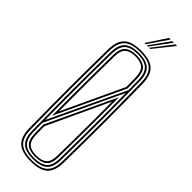

<svg xmlns="http://www.w3.org/2000/svg" viewBox="-314 -971 995 995"><g transform="rotate(45 183.5 -474.0)"><path d="M183.5 5.5Q139 5.5 111.4 -6.5Q83.8 -18.5 70.8 -44.4Q57.8 -70.2 57.2 -112Q56.2 -195.8 55.6 -266.5Q55 -337.2 55 -403.1Q55 -469 55.6 -537.9Q56.2 -606.8 57.2 -687.2Q57.8 -729.5 70.8 -755.5Q83.8 -781.5 111.4 -793.5Q139 -805.5 183.5 -805.5Q227.8 -805.5 255.4 -793.6Q283 -781.8 296.1 -755.8Q309.2 -729.8 310 -687.2Q311.2 -610.2 311.8 -541.8Q312.2 -473.2 312.2 -406.2Q312.2 -339.2 311.8 -267.4Q311.2 -195.5 310 -112Q309.2 -69.5 296 -43.6Q282.8 -17.8 255.1 -6.1Q227.5 5.5 183.5 5.5ZM183.5 -36.5Q222 -36.5 241.2 -53.4Q260.5 -70.2 261 -113.5Q262 -182.2 262.8 -249.9Q263.5 -317.5 263.6 -383.2Q263.8 -449 263.2 -512.2L105.5 -174Q105.5 -166.5 105.6 -158Q105.8 -149.5 105.8 -141.1Q105.8 -132.8 105.9 -125.5Q106 -118.2 106.2 -113.2Q107 -72 125 -54.2Q143 -36.5 183.5 -36.5ZM183.5 -28Q138 -28 117.6 -47.5Q97.2 -67 96.5 -112.2Q96.5 -122 96.4 -131.4Q96.2 -140.8 96.1 -151.6Q96 -162.5 95.8 -176.5L272.5 -553.5Q273 -492.2 273.1 -423Q273.2 -353.8 272.6 -276.1Q272 -198.5 270.8 -112.2Q270 -64.5 248.1 -46.2Q226.2 -28 183.5 -28ZM183.5 -19.8Q232.2 -19.8 256 -40.1Q279.8 -60.5 280.5 -112.2Q281.8 -204.2 282.4 -282.5Q283 -360.8 282.9 -436Q282.8 -511.2 281.8 -593.8L85.8 -178.2Q85.8 -169.8 85.9 -161.1Q86 -152.5 86.1 -144.1Q86.2 -135.8 86.4 -127.6Q86.5 -119.5 86.5 -112.2Q87.5 -62.8 110 -41.2Q132.5 -19.8 183.5 -19.8ZM183.5 -3Q223.8 -3 249.4 -13.8Q275 -24.5 287.2 -48.5Q299.5 -72.5 300 -112Q301.2 -193.2 301.9 -263.6Q302.5 -334 302.5 -400.5Q302.5 -467 302 -536.9Q301.5 -606.8 300 -687Q299.5 -726.8 287.4 -751Q275.2 -775.2 249.8 -786.1Q224.2 -797 183.5 -797Q142.5 -797 117 -785.9Q91.5 -774.8 79.5 -750.6Q67.5 -726.5 67 -687Q66 -611.5 65.4 -544.8Q64.8 -478 64.8 -411.9Q64.8 -345.8 65.2 -272.8Q65.8 -199.8 67 -112Q67.8 -53 95.5 -28Q123.2 -3 183.5 -3ZM183.5 -11.2Q127.5 -11.2 102.6 -34.8Q77.8 -58.2 76.8 -112Q75.8 -195.8 75.1 -266.5Q74.5 -337.2 74.5 -403.1Q74.5 -469 75.1 -537.9Q75.8 -606.8 76.8 -687Q77.8 -741.5 102.5 -765.1Q127.2 -788.8 183.5 -788.8Q239 -788.8 264.2 -765.4Q289.5 -742 290.2 -687Q291.5 -610.8 292.1 -542.4Q292.8 -474 292.8 -406.8Q292.8 -339.5 292.2 -267.5Q291.8 -195.5 290.2 -112.2Q289.5 -57.2 264 -34.2Q238.5 -11.2 183.5 -11.2ZM85.5 -199.8 281.5 -614.2Q281.5 -626 281.2 -641.5Q281 -657 280.8 -670Q280.5 -683 280.5 -687Q279.8 -737.5 256.8 -758.9Q233.8 -780.2 183.5 -780.2Q132.5 -780.2 110 -758.6Q87.5 -737 86.5 -687Q85.2 -595.2 84.6 -518Q84 -440.8 84.2 -364.8Q84.5 -288.8 85.5 -199.8ZM95 -239.5Q94.5 -310.8 94.4 -382.8Q94.2 -454.8 94.8 -530.4Q95.2 -606 96.5 -687Q97 -734 118.4 -753Q139.8 -772 183.5 -772Q228.8 -772 249.4 -752.5Q270 -733 270.8 -686.8Q271.2 -669.5 271.4 -651.6Q271.5 -633.8 271.8 -616.8ZM104.2 -280.8 262 -618.5Q261.8 -634.8 261.6 -653.2Q261.5 -671.8 261 -685.8Q260.2 -728 242 -745.8Q223.8 -763.5 183.5 -763.5Q145.2 -763.5 126 -746.5Q106.8 -729.5 106.2 -686Q104.8 -579 104.1 -480.6Q103.5 -382.2 104.2 -280.8ZM167 -845 238.5 -954H250.5L175.8 -845ZM201.8 -845 285.8 -954H297.5L210.5 -845ZM184.5 -845 262.2 -954H274L193 -845Z"/></g></svg>

Font: Big Shoulders Inline Text Thin ExtraLight
Style: Regular
Weight: 250
Version: Version 2.002